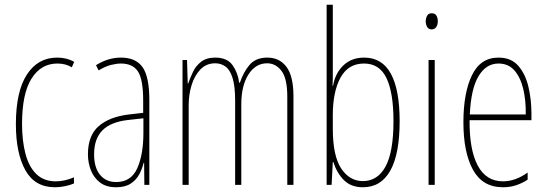

<svg xmlns="http://www.w3.org/2000/svg" viewBox="-20 -873 2308 810"><path d="M212 -83Q127 -83 87 -155Q47 -227 47 -349Q47 -487 93.5 -558.5Q140 -630 221 -630Q262 -630 293 -612L283 -589Q257 -605 222 -605Q153 -605 113 -541.5Q73 -478 73 -350Q73 -279 87.5 -224Q102 -169 133.5 -138.5Q165 -108 215 -108Q253 -108 292 -125V-99Q276 -92 254 -87.5Q232 -83 212 -83Z M490 -630Q553 -630 581.5 -589.5Q610 -549 610 -451V-93H589L588 -186H586Q580 -161 567.5 -137.5Q555 -114 531.5 -98.5Q508 -83 470 -83Q428 -83 402 -103Q376 -123 363.5 -154.5Q351 -186 351 -222Q351 -301 396 -340.5Q441 -380 523 -390L584 -397V-448Q584 -538 562 -571.5Q540 -605 490 -605Q472 -605 448 -599Q424 -593 396 -576L385 -598Q436 -630 490 -630ZM522 -367Q448 -359 412.5 -323.5Q377 -288 377 -222Q377 -166 402 -135.5Q427 -105 470 -105Q533 -105 559 -163Q585 -221 585 -313V-374Z M1108 -630Q1159 -630 1188.5 -591Q1218 -552 1218 -467V-93H1192V-465Q1192 -542 1167.5 -574Q1143 -606 1107 -606Q1058 -606 1028 -558.5Q998 -511 998 -434V-93H972V-448Q972 -510 961 -544.5Q950 -579 931 -592.5Q912 -606 888 -606Q850 -606 825 -579.5Q800 -553 788 -513Q776 -473 776 -430V-93H750V-620H769L772 -521H774Q782 -544 794 -569.5Q806 -595 828.5 -612.5Q851 -630 888 -630Q939 -630 961.5 -597.5Q984 -565 989 -524H992Q1007 -569 1033 -599.5Q1059 -630 1108 -630Z M1384 -574Q1384 -558 1384 -541Q1384 -524 1383 -511H1385Q1394 -564 1428.5 -597Q1463 -630 1516 -630Q1592 -630 1629 -562Q1666 -494 1666 -362Q1666 -223 1626.5 -153Q1587 -83 1511 -83Q1461 -83 1431 -113Q1401 -143 1386 -190H1384L1379 -93H1358V-853H1384ZM1516 -605Q1449 -605 1416.5 -545.5Q1384 -486 1384 -387V-332Q1384 -215 1419.5 -162Q1455 -109 1511 -109Q1573 -109 1606.5 -170.5Q1640 -232 1640 -362Q1640 -482 1610.5 -543.5Q1581 -605 1516 -605Z M1802 -817Q1816 -817 1821.5 -806.5Q1827 -796 1827 -784Q1827 -768 1820 -758.5Q1813 -749 1801 -749Q1788 -749 1782 -759.5Q1776 -770 1776 -783Q1776 -795 1781.5 -806Q1787 -817 1802 -817ZM1814 -620V-93H1788V-620Z M2083 -630Q2136 -630 2166 -596Q2196 -562 2209 -508Q2222 -454 2222 -394V-366H1961Q1960 -241 1995.5 -174.5Q2031 -108 2102 -108Q2154 -108 2206 -145V-115Q2185 -101 2159 -92Q2133 -83 2102 -83Q2016 -83 1975.5 -156.5Q1935 -230 1935 -357Q1935 -481 1971 -555.5Q2007 -630 2083 -630ZM2083 -605Q2031 -605 1999 -552Q1967 -499 1962 -390H2198Q2199 -449 2187.5 -497.5Q2176 -546 2150.5 -575.5Q2125 -605 2083 -605Z"/></svg>

Font: Noto Sans Kannada UI ExtraCondensed Thin
Style: Regular
Weight: 100
Width: 2
Designer: Jelle Bosma - Monotype Design Team
Foundry: Monotype Imaging Inc.
Version: Version 2.005; ttfautohint (v1.8.4.7-5d5b)